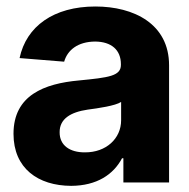

<svg xmlns="http://www.w3.org/2000/svg" viewBox="-20 -573 595 603"><path d="M203.5 10.7C284.1 10.3 336.3 -24.9 363.3 -76H367.5V0H511V-367.9C511 -497.9 400.6 -552.6 279.5 -552.6C148.4 -552.6 62.5 -490.1 41.5 -390.6L181.5 -379.3C191.8 -415.5 224.1 -442.1 278.8 -442.5C329.9 -442.1 359.7 -416.2 359.7 -371.4V-369.3C359.7 -334.2 322.1 -329.5 227.6 -320.3C119.3 -310.4 22.4 -274.1 22.4 -152.7C22.4 -44.4 99.4 10.3 203.5 10.7ZM167.3 -157.7C166.9 -199.9 202.1 -220.9 255.3 -228.7C288.4 -233 342.3 -240.8 360.4 -252.8V-195.3C360.4 -137.8 313.2 -94.1 246.8 -94.5C200.3 -94.1 166.9 -115.8 167.3 -157.7Z"/></svg>

Font: RED Number
Style: Bold
Weight: 700
Designer: RED UED
Foundry: rsms
Version: Version 1.003;FEAKit 1.0